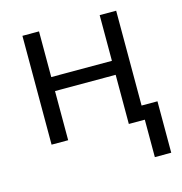

<svg xmlns="http://www.w3.org/2000/svg" viewBox="-106 -631 864 912"><g transform="rotate(-15 325.5 -175.5)"><path d="M543.9 184.1V0H465.3V-241.7H167V0H85.4V-535.2H167V-310.5H465.3V-535.2H546.4V-68.8H624.5V184.1Z"/></g></svg>

Font: Open Sans
Style: Regular
Weight: 400
Designer: Monotype Design Team
Foundry: Monotype Imaging Inc.
Version: Version 3.000; ttfautohint (v1.8.4)